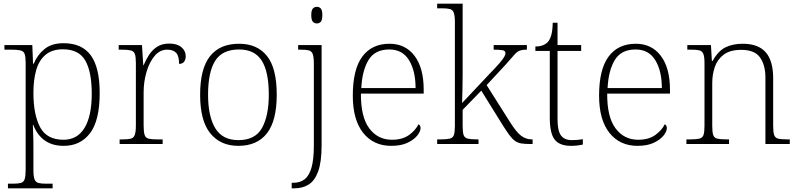

<svg xmlns="http://www.w3.org/2000/svg" viewBox="-20 -780 4325 1040"><path d="M23 240V215H49Q77 215 92.5 211Q108 207 113.5 190.5Q119 174 119 139V-439Q119 -472 113.5 -487.5Q108 -503 91 -507Q74 -511 41 -511H4V-536H155L159 -435H163Q181 -481 220 -513.5Q259 -546 324 -546Q424 -546 472 -480Q520 -414 520 -276Q520 -128 468 -59Q416 10 325 10Q263 10 222 -19.5Q181 -49 160 -104H158Q158 -88 159.5 -58.5Q161 -29 161 18V140Q161 175 167 191Q173 207 188 211Q203 215 231 215H265V240ZM324 -23Q399 -23 438 -87.5Q477 -152 477 -272Q477 -391 442 -452Q407 -513 321 -513Q262 -513 226.5 -483Q191 -453 176 -400Q161 -347 161 -277Q161 -160 197 -91.5Q233 -23 324 -23Z M628 0V-25H646Q674 -25 689 -29Q704 -33 710 -49.5Q716 -66 716 -101V-439Q716 -472 710.5 -487.5Q705 -503 688 -507Q671 -511 638 -511H623V-536H749L756 -427H758Q770 -456 787.5 -483Q805 -510 831.5 -527Q858 -544 897 -544Q939 -544 962.5 -524.5Q986 -505 986 -475Q986 -458 977.5 -446Q969 -434 950 -434Q950 -477 934 -494Q918 -511 885 -511Q846 -511 817.5 -477Q789 -443 773.5 -390Q758 -337 758 -280V-100Q758 -65 763.5 -49Q769 -33 784.5 -29Q800 -25 828 -25H861V0Z M1271 10Q1174 10 1119 -58Q1064 -126 1064 -267Q1064 -408 1117.5 -475.5Q1171 -543 1275 -543Q1373 -543 1426 -477Q1479 -411 1479 -267Q1479 -126 1426 -58Q1373 10 1271 10ZM1271 -21Q1363 -21 1399.5 -87.5Q1436 -154 1436 -267Q1436 -392 1397.5 -452Q1359 -512 1275 -512Q1184 -512 1145.5 -450.5Q1107 -389 1107 -267Q1107 -150 1146 -85.5Q1185 -21 1271 -21Z M1696 -653Q1683 -653 1674.5 -662.5Q1666 -672 1666 -698Q1666 -724 1674.5 -733.5Q1683 -743 1696 -743Q1710 -743 1718 -733.5Q1726 -724 1726 -698Q1726 -672 1718 -662.5Q1710 -653 1696 -653ZM1560 240V210H1570Q1605 210 1629.5 191.5Q1654 173 1667 129Q1680 85 1680 8V-435Q1680 -471 1674 -487Q1668 -503 1653 -507Q1638 -511 1610 -511H1595V-536H1722V8Q1722 97 1703.5 148Q1685 199 1652 219.5Q1619 240 1576 240Z M2099 10Q2003 10 1947 -60.5Q1891 -131 1891 -262Q1891 -404 1942.5 -473.5Q1994 -543 2090 -543Q2176 -543 2225.5 -477.5Q2275 -412 2275 -294V-273H1935Q1934 -147 1980 -85Q2026 -23 2103 -23Q2159 -23 2194.5 -48Q2230 -73 2247 -107Q2258 -101 2258 -86Q2258 -68 2240 -45.5Q2222 -23 2187 -6.5Q2152 10 2099 10ZM2231 -303Q2231 -396 2195.5 -454Q2160 -512 2089 -512Q2011 -512 1976.5 -455.5Q1942 -399 1937 -303Z M2348 0V-25H2366Q2399 -25 2416 -29Q2433 -33 2438.5 -48.5Q2444 -64 2444 -98V-659Q2444 -695 2438 -711Q2432 -727 2417 -731Q2402 -735 2374 -735H2348V-760H2486V-374Q2486 -338 2485 -297Q2484 -256 2483 -222L2628 -376Q2668 -417 2687 -439.5Q2706 -462 2712 -473.5Q2718 -485 2718 -492Q2718 -505 2702.5 -508Q2687 -511 2654 -511V-536H2834V-511Q2807 -511 2792.5 -504.5Q2778 -498 2763 -480Q2748 -462 2718 -429L2616 -319L2743 -118Q2777 -64 2803 -44.5Q2829 -25 2861 -25H2865V0H2851Q2823 0 2804 -3Q2785 -6 2770 -16.5Q2755 -27 2739 -48.5Q2723 -70 2700 -107L2587 -289L2486 -185V-97Q2486 -63 2491.5 -48Q2497 -33 2514 -29Q2531 -25 2564 -25H2572V0Z M3073 10Q3011 10 2984.5 -24Q2958 -58 2958 -142V-504H2880V-528Q2922 -528 2946 -551Q2957 -562 2965 -586.5Q2973 -611 2974 -657H3000V-536H3128V-504H3000V-134Q3000 -72 3018.5 -46.5Q3037 -21 3078 -21Q3108 -21 3137 -26V3Q3106 10 3073 10Z M3433 10Q3337 10 3281 -60.5Q3225 -131 3225 -262Q3225 -404 3276.5 -473.5Q3328 -543 3424 -543Q3510 -543 3559.5 -477.5Q3609 -412 3609 -294V-273H3269Q3268 -147 3314 -85Q3360 -23 3437 -23Q3493 -23 3528.5 -48Q3564 -73 3581 -107Q3592 -101 3592 -86Q3592 -68 3574 -45.5Q3556 -23 3521 -6.5Q3486 10 3433 10ZM3565 -303Q3565 -396 3529.5 -454Q3494 -512 3423 -512Q3345 -512 3310.5 -455.5Q3276 -399 3271 -303Z M3698 0V-25H3718Q3751 -25 3768 -29Q3785 -33 3790.5 -48.5Q3796 -64 3796 -98V-439Q3796 -472 3790 -487.5Q3784 -503 3769 -507Q3754 -511 3726 -511H3703V-536H3831L3836 -450H3840Q3870 -504 3909.5 -523.5Q3949 -543 4003 -543Q4087 -543 4127.5 -497Q4168 -451 4168 -356V-98Q4168 -64 4173.5 -48.5Q4179 -33 4195 -29Q4211 -25 4245 -25H4258V0H4126V-361Q4126 -427 4097 -468.5Q4068 -510 3995 -510Q3934 -510 3899.5 -483.5Q3865 -457 3851.5 -416Q3838 -375 3838 -331V-97Q3838 -63 3843.5 -48Q3849 -33 3865.5 -29Q3882 -25 3915 -25H3929V0Z"/></svg>

Font: Noto Serif Tamil ExtraLight
Style: Regular
Weight: 200
Designer: Indian Type Foundry, Tom Grace, and the Monotype Design Team
Foundry: Monotype Imaging Inc.
Version: Version 2.004; ttfautohint (v1.8.4.7-5d5b)